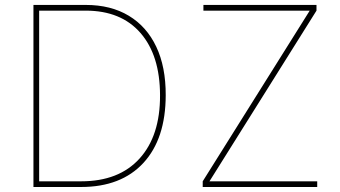

<svg xmlns="http://www.w3.org/2000/svg" viewBox="-20 -747 1360 767"><path d="M304 0H113.6V-727.3H322.4Q422.9 -727.3 494.5 -684.1Q566.1 -641 604.2 -560.4Q642.4 -479.8 642 -366.5Q641.7 -192.5 552.9 -96.2Q464.1 0 304 0ZM136.4 -22.7H304Q455.3 -22.7 537.6 -113.8Q620 -204.9 619.3 -366.5Q619 -525.6 541.4 -615.1Q463.8 -704.5 322.4 -704.5H136.4ZM789.8 0V-22.7L1217.3 -704.5H792.6V-727.3H1244.3V-704.5L816.8 -22.7H1247.2V0Z"/></svg>

Font: Inter Thin BETA
Style: Regular
Weight: 100
Designer: Rasmus Andersson
Foundry: rsms
Version: Version 3.011;git-f93a4a705